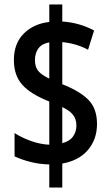

<svg xmlns="http://www.w3.org/2000/svg" viewBox="-20 -779 494 857"><path d="M200 -45Q157 -46 117 -56Q77 -66 45 -81V-185Q76 -165 117.5 -150Q159 -135 200 -133V-326Q118 -358 80 -400Q42 -442 42 -511Q42 -585 86 -629Q130 -673 200 -681V-759H258V-683Q334 -678 400 -643L373 -557Q321 -585 258 -591V-403Q337 -372 375 -333Q413 -294 413 -226Q413 -157 372.5 -109.5Q332 -62 258 -49V58H200ZM200 -590Q167 -584 151.5 -563Q136 -542 136 -511Q136 -480 150.5 -462.5Q165 -445 200 -428ZM258 -140Q290 -148 305.5 -169Q321 -190 321 -219Q321 -248 305.5 -267Q290 -286 258 -301Z"/></svg>

Font: Noto Sans Thai ExtCond SemBd
Style: Regular
Weight: 600
Width: 2
Designer: Monotype Design Team
Foundry: Monotype Imaging Inc.
Version: Version 2.002; ttfautohint (v1.8.4.7-5d5b)